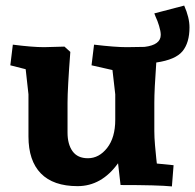

<svg xmlns="http://www.w3.org/2000/svg" viewBox="-20 -663 699 688"><path d="M533 -615 640 -643Q659 -600 659 -565Q659 -510 634 -479.5Q609 -449 540 -439Q533 -341 533 -295V-193Q533 -171 535.5 -142Q538 -113 540 -95L542 -77L602 -71L596 5Q547 0 412 0L403 -78Q344 4 258 4Q171 4 126.5 -41.5Q82 -87 82 -174V-325L72 -415L17 -429L26 -503Q96 -494 138 -494L211 -496L232 -477Q222 -345 222 -295V-188Q222 -146 240 -121Q258 -96 295 -96Q335 -96 364 -133Q393 -170 393 -234V-325L383 -412L308 -429L317 -503Q392 -494 434 -494L498 -495Q556 -502 556 -538Q556 -551 550 -570.5Q544 -590 538 -602Z"/></svg>

Font: Andada
Style: Bold
Weight: 700
Designer: Carolina Giovagnoli
Foundry: Carolina Giovagnoli
Version: Version 1.003